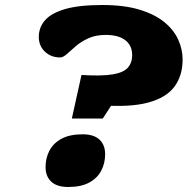

<svg xmlns="http://www.w3.org/2000/svg" viewBox="-20 -733 750 767"><path d="M310 -196.5Q355 -196.5 377.5 -175.2Q400 -154 400 -117Q400 -81 384.5 -51.2Q369 -21.5 336.5 -3.8Q304 14 252.5 14Q207.5 14 184.8 -7.2Q162 -28.5 162 -65.5Q162 -101.5 177.5 -131.2Q193 -161 225.8 -178.8Q258.5 -196.5 310 -196.5ZM388.5 -713Q476 -713 537 -694.5Q598 -676 636 -645Q674 -614 691.8 -575Q709.5 -536 709.5 -495Q709.5 -431 676.8 -386.8Q644 -342.5 571 -323Q498 -303.5 377.5 -313L461.5 -368.5L390.5 -259.5H267L305.5 -433.5Q386 -428.5 429.8 -435.8Q473.5 -443 490.8 -462.8Q508 -482.5 508 -513Q508 -538.5 495.8 -556.5Q483.5 -574.5 460.2 -584Q437 -593.5 402.5 -593.5Q362 -593.5 332.8 -580Q303.5 -566.5 282.8 -548.5Q262 -530.5 247 -517Q232 -503.5 220.5 -503.5Q183.5 -503.5 159.2 -526.8Q135 -550 135 -585.5Q135 -623.5 159.8 -652Q184.5 -680.5 240.2 -696.8Q296 -713 388.5 -713Z"/></svg>

Font: Newsreader 9pt ExtraBold
Style: Italic
Weight: 800
Italic angle: -17°
Designer: Hugues Gentile
Foundry: Production Type
Version: Version 1.003